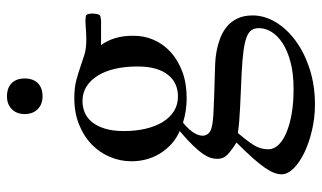

<svg xmlns="http://www.w3.org/2000/svg" viewBox="-203 -486 906 540"><g transform="rotate(-90 250.0 -216.0)"><path d="M481.9 -407.7Q481.9 -405.3 481 -398.7Q480 -392.1 477.5 -388.7Q475.1 -386.7 470.9 -386Q466.8 -385.3 461.9 -384.8Q456.5 -384.3 450.2 -384.8H393.1Q405.8 -367.7 412.6 -345.5Q419.4 -323.2 419.4 -295.4Q419.9 -264.6 408.2 -237.3Q396.5 -210 373.8 -189.2Q351.1 -168.5 318.4 -156.2Q285.6 -144 243.7 -144Q226.6 -144 209.5 -146.5Q192.4 -148.9 175.3 -154.3Q165.5 -147 156.7 -137.2Q147.9 -127.4 143.1 -117.4Q138.2 -107.4 138.4 -97.9Q138.7 -88.4 146 -81.5Q148.9 -78.6 153.1 -76.7Q157.2 -74.7 164.6 -73Q171.9 -71.3 183.6 -70.1Q195.3 -68.8 213.6 -68.1Q231.9 -67.4 258.1 -66.4Q284.2 -65.4 320.3 -64.5Q329.1 -64.5 344 -63.7Q358.9 -63 376.5 -59.8Q394 -56.6 411.6 -50Q429.2 -43.5 443.8 -32Q458.5 -20.5 467.5 -2.4Q476.6 15.6 476.6 41.5Q476.6 75.2 457.5 106.7Q438.5 138.2 404.8 162.8Q371.1 187.5 325.4 202.1Q279.8 216.8 226.1 216.8Q189 216.8 153.6 208.5Q118.2 200.2 90.8 187Q63.5 173.8 46.6 157Q29.8 140.1 29.8 123Q29.8 113.3 33.9 102.1Q38.1 90.8 48.1 76.2Q58.1 61.5 75.4 42Q92.8 22.5 119.1 -3.9Q96.7 -18.1 85 -29.3Q73.2 -40.5 73.2 -57.6Q73.2 -66.4 75.9 -75.9Q78.6 -85.4 86.9 -97.7Q95.2 -109.9 110.6 -126Q126 -142.1 151.4 -163.6Q129.9 -172.9 114 -187.7Q98.1 -202.6 87.4 -220.5Q76.7 -238.3 71.5 -258.5Q66.4 -278.8 66.4 -299.3Q66.4 -330.6 78.6 -359.6Q90.8 -388.7 113.5 -410.9Q136.2 -433.1 169.4 -446.5Q202.6 -460 244.1 -460Q272.9 -460 293.5 -454.6Q314 -449.2 331.3 -443.1Q348.6 -437 366.2 -431.6Q383.8 -426.3 406.7 -426.3Q421.9 -426.3 431.9 -427Q441.9 -427.7 449.2 -428.2Q456.5 -428.7 462.4 -428.7Q468.8 -428.7 475.6 -427.2Q481.9 -425.8 481.9 -407.7ZM333 -282.7Q333 -317.4 326.4 -345.7Q319.8 -374 307.1 -394.3Q294.4 -414.6 276.6 -425.8Q258.8 -437 235.8 -437Q218.3 -437 202.9 -430.4Q187.5 -423.8 176 -409.4Q164.6 -395 158 -373Q151.4 -351.1 151.4 -320.3Q151.4 -287.1 158 -259.3Q164.6 -231.4 177 -211.2Q189.5 -190.9 207.5 -179.7Q225.6 -168.5 249 -168.5Q266.6 -168.5 282 -175Q297.4 -181.6 308.8 -195.6Q320.3 -209.5 326.7 -231Q333 -252.4 333 -282.7ZM440.9 59.6Q440.9 47.9 435.8 39.3Q430.7 30.8 416.7 25.1Q402.8 19.5 378.7 16.1Q354.5 12.7 315.9 10.7Q260.7 8.3 218.3 6.3Q175.8 4.4 146 0Q125 24.4 112.5 43.7Q100.1 63 100.1 85.4Q100.1 101.1 112.3 114Q124.5 127 147 136.5Q169.4 146 200.4 151.4Q231.4 156.7 269 156.7Q313 156.7 345.2 148.2Q377.4 139.6 398.7 125.7Q419.9 111.8 430.4 94.5Q440.9 77.1 440.9 59.6ZM299.3 -599.6Q299.3 -575.7 286.1 -562.5Q272.9 -549.3 249 -549.3Q226.6 -549.3 212.9 -563Q199.2 -576.7 199.2 -599.6Q199.2 -622.1 212.9 -635.7Q226.6 -649.4 249 -649.4Q272.9 -649.4 286.1 -636.2Q299.3 -623 299.3 -599.6Z"/></g></svg>

Font: Doulos SIL
Style: Regular
Weight: 400
Designer: Walt Agee, Victor Gaultney, Peter Martin, Debbi Hosken
Foundry: SIL International
Version: Version 4.110; 2011; Maintenance release